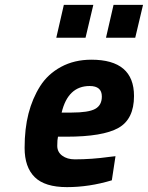

<svg xmlns="http://www.w3.org/2000/svg" viewBox="-20 -756 607 788"><path d="M211 -601 242 -736H363L331 -601ZM415 -601 446 -736H567L535 -601ZM287 -102Q356 -102 428 -112L454 -115L439 -16Q346 12 255 12Q164 12 122.5 -29Q81 -70 81 -149Q81 -228 97 -290Q113 -352 144.5 -402Q176 -452 230.5 -481.5Q285 -511 355 -511Q530 -511 530 -362Q530 -267 466 -231Q402 -195 253 -195H218Q215 -183 215 -157.5Q215 -132 235.5 -117Q256 -102 287 -102ZM274 -294Q343 -294 370.5 -309Q398 -324 398 -360Q398 -403 348 -403Q259 -403 233 -294Z"/></svg>

Font: Titillium Web
Style: Bold Italic
Weight: 700
Italic angle: -13°
Version: Version 1.001;PS 57.000;hotconv 1.0.70;makeotf.lib2.5.55311